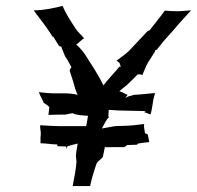

<svg xmlns="http://www.w3.org/2000/svg" viewBox="-20 -611 666 650"><path d="M95 -575C108 -556 124 -537 138 -517L158 -487L160 -486L159 -487L161 -486L180 -455C181 -454 187 -453 187 -454C190 -444 197 -430 201 -419C209 -409 216 -393 222 -383C221 -383 218 -379 218 -378L217 -374L216 -373V-371L228 -334C232 -319 236 -303 243 -290C230 -293 214 -295 199 -295H165C147 -295 128 -297 112 -299V-298C115 -288 123 -276 128 -263L137 -257L147 -249L144 -222H145C164 -223 183 -223 202 -223C210 -225 219 -227 228 -228L227 -227C239 -221 263 -220 278 -219L272 -184H183C161 -184 138 -186 117 -187L116 -186C115 -176 119 -166 118 -155V-154C116 -144 118 -135 117 -126C136 -126 154 -122 174 -122V-118C174 -118 174 -116 175 -116L204 -115C205 -113 204 -110 204 -108H205C205 -110 207 -113 208 -115L209 -116C220 -119 233 -123 243 -125C241 -112 238 -98 237 -84L239 -63C237 -36 231 -7 226 19H285C290 -6 299 -35 308 -60C315 -66 321 -73 328 -79C330 -89 333 -102 335 -113C345 -112 357 -113 368 -113H402C401 -113 403 -115 404 -115L411 -120C421 -120 433 -121 443 -121H444C444 -122 446 -123 446 -124L447 -125C459 -127 473 -129 485 -130V-131C484 -139 482 -147 480 -156L471 -160C470 -169 466 -181 468 -191H467C448 -189 422 -185 400 -185L369 -184C355 -182 339 -178 325 -176C331 -187 338 -202 346 -212C347 -212 349 -214 350 -214C349 -214 347 -216 347 -217C347 -225 348 -232 348 -239C359 -238 371 -238 382 -237L467 -235C469 -234 472 -234 474 -234L468 -231C475 -230 480 -226 489 -224H490C493 -235 495 -248 497 -260C498 -272 502 -285 505 -296H504C482 -294 457 -291 434 -290L416 -285C412 -284 407 -281 404 -279C406 -282 410 -287 412 -290C402 -293 395 -300 384 -302C392 -310 406 -319 416 -329L446 -359C450 -360 459 -359 461 -357H462C467 -369 474 -387 482 -401L505 -437V-441C506 -441 507 -441 508 -442H509L510 -443H511C519 -453 528 -464 535 -473L569 -511C587 -533 608 -555 626 -575V-576C612 -575 595 -573 580 -573H578C566 -573 550 -574 539 -575H538C523 -554 503 -530 487 -509L483 -507L481 -505V-506L479 -505L415 -437C402 -425 386 -415 375 -406V-405C378 -404 384 -399 386 -395C387 -391 387 -387 390 -385H384C367 -364 346 -343 330 -322C312 -360 289 -393 267 -428C258 -441 247 -452 238 -461C247 -464 256 -478 265 -481C257 -491 244 -502 236 -514L213 -550C206 -562 197 -578 192 -591C164 -584 129 -576 95 -576Z"/></svg>

Font: Charger Mayhem
Style: Obl
Weight: 400
Designer: Jasper
Foundry: Cannot Into Space Fonts
Version: Version 0.98